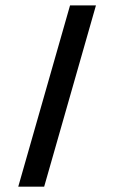

<svg xmlns="http://www.w3.org/2000/svg" viewBox="-20 -704 431 724"><path d="M244.1 -683.6H341.8L146.5 0H48.8Z"/></svg>

Font: BabelStone Runic Beowulf
Style: Regular
Weight: 400
Designer: Andrew West
Foundry: BabelStone
Version: Version 7.004;November 9, 2023